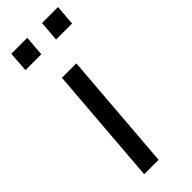

<svg xmlns="http://www.w3.org/2000/svg" viewBox="-238 -738 764 764"><g transform="rotate(-45 143.5 -356.5)"><path d="M99 -503H180L140 0H59ZM114 -713 107 -627H18L24 -713ZM287 -713 280 -627H190L197 -713Z"/></g></svg>

Font: Muli
Style: Italic
Weight: 400
Italic angle: -4.541°
Designer: Vernon Adams
Foundry: Vernon Adams
Version: Version 2.001